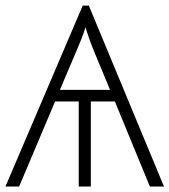

<svg xmlns="http://www.w3.org/2000/svg" viewBox="-20 -686 623 706"><path d="M402.3 -313H314V0H269.5V-313H182.6L50.3 0H0L284.2 -665.5H306.6L583 0H531.2ZM200.2 -355.5H384.8Q347.2 -445.3 327.4 -493.4Q307.6 -541.5 294.4 -585.9Q287.1 -562.5 279.3 -542.5Q271.5 -522.5 200.2 -355.5Z"/></svg>

Font: Bpm'online Open Sans Light
Style: Regular
Weight: 300
Foundry: Ascender Corporation
Version: Version 1.10